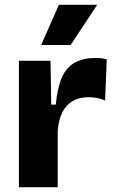

<svg xmlns="http://www.w3.org/2000/svg" viewBox="-20 -782 480 802"><path d="M59 0V-250V-528H191L194 -345H213Q220 -417 239 -459.5Q258 -502 293.5 -521Q329 -540 380 -540Q390 -540 401 -539Q412 -538 426 -534L419 -362Q402 -370 383.5 -373Q365 -376 350 -376Q312 -376 284.5 -360.5Q257 -345 241 -314Q225 -283 221 -236V0ZM275 -594H152L226 -762H386Z"/></svg>

Font: Bricolage Grotesque 24pt ExtraBold
Style: Regular
Weight: 800
Designer: Mathieu Triay
Foundry: Atelier Triay
Version: Version 1.001;gftools[0.9.33.dev8+g029e19f]